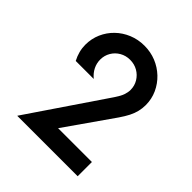

<svg xmlns="http://www.w3.org/2000/svg" viewBox="-177 -755 875 875"><g transform="rotate(45 260.5 -318.0)"><path d="M71.5 0V-1.4L323.6 -372.9Q341 -398.6 346.9 -416Q352.8 -433.3 352.8 -448.6Q352.8 -475 339.6 -496.9Q326.4 -518.8 304.2 -531.6Q281.9 -544.4 254.2 -544.4Q227.1 -544.4 204.9 -531.6Q182.6 -518.8 169.8 -496.9Q156.9 -475 156.9 -448.6Q156.9 -425 167.4 -403.8Q177.8 -382.6 198.6 -365.3H82.6Q61.1 -406.2 61.1 -448.6Q61.1 -487.5 76 -521.5Q91 -555.6 117.4 -581.2Q143.8 -606.9 179.2 -621.5Q214.6 -636.1 254.9 -636.1Q295.1 -636.1 330.2 -621.9Q365.3 -607.6 392.4 -581.9Q419.4 -556.2 435.1 -521.9Q450.7 -487.5 450.7 -448.6Q450.7 -427.8 445.8 -407.6Q441 -387.5 430.6 -367Q420.1 -346.5 403.5 -322.2L242.4 -91.7H460.4V0Z"/></g></svg>

Font: Afacad Flux Medium
Style: Regular
Weight: 500
Designer: Kristian Moeller
Foundry: Dicotype
Version: Version 1.100